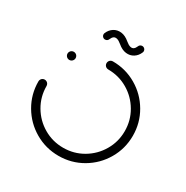

<svg xmlns="http://www.w3.org/2000/svg" viewBox="-153 -785 884 913"><g transform="rotate(30 289.0 -328.5)"><path d="M83.3 -443Q83.3 -448.9 86.3 -454.1Q89.3 -459.3 94.4 -462.2Q99.6 -465.2 105.6 -465.2Q111.5 -465.2 116.7 -462.2Q121.9 -459.3 124.8 -454.1Q127.8 -448.9 127.8 -443Q127.8 -437 124.8 -431.9Q121.9 -426.7 116.7 -423.7Q111.5 -420.7 105.6 -420.7Q99.6 -420.7 94.4 -423.7Q89.3 -426.7 86.3 -431.9Q83.3 -437 83.3 -443ZM266.7 -496.3Q266.7 -502.2 269.6 -507.4Q272.6 -512.6 277.8 -515.6Q283 -518.5 288.9 -518.5Q359.3 -518.5 418.9 -483.7Q478.5 -448.9 513.3 -389.3Q548.1 -329.6 548.1 -259.3Q548.1 -188.9 513.3 -129.3Q478.5 -69.6 418.9 -34.8Q359.3 0 288.9 0Q218.5 0 158.9 -34.8Q99.3 -69.6 64.4 -129.3Q29.6 -188.9 29.6 -259.3Q29.6 -265.2 32.6 -270.4Q35.6 -275.6 40.7 -278.5Q45.9 -281.5 51.9 -281.5Q57.8 -281.5 63 -278.5Q68.1 -275.6 71.1 -270.4Q74.1 -265.2 74.1 -259.3Q74.1 -200.7 103 -151.5Q131.9 -102.2 181.1 -73.3Q230.4 -44.4 288.9 -44.4Q347.4 -44.4 396.7 -73.3Q445.9 -102.2 474.8 -151.5Q503.7 -200.7 503.7 -259.3Q503.7 -317.8 474.8 -367Q445.9 -416.3 396.7 -445.2Q347.4 -474.1 288.9 -474.1Q283 -474.1 277.8 -477Q272.6 -480 269.6 -485.2Q266.7 -490.4 266.7 -496.3ZM373.3 -651.9Q381.1 -651.9 386.5 -646.5Q391.9 -641.1 391.9 -633.3Q391.9 -629.3 390.4 -626.3Q381.5 -604.8 363.3 -593.3Q345.2 -581.9 322.4 -584.6Q299.6 -587.4 277 -606.7Q263 -618.5 252.2 -621.3Q241.5 -624.1 234.1 -618.9Q226.7 -613.7 221.5 -601.1Q219.6 -595.9 215 -592.8Q210.4 -589.6 204.4 -589.6Q196.7 -589.6 191.3 -595Q185.9 -600.4 185.9 -608.1Q185.9 -612.2 187.4 -615.2Q196.3 -636.7 214.4 -648.1Q232.6 -659.6 255.4 -656.9Q278.1 -654.1 300.7 -634.8Q314.8 -623 325.6 -620.2Q336.3 -617.4 343.7 -622.6Q351.1 -627.8 356.3 -640.4Q358.1 -645.6 362.8 -648.7Q367.4 -651.9 373.3 -651.9Z"/></g></svg>

Font: 26F Galaxy Sans
Style: Regular
Weight: 400
Designer: C₂₉H₂₅N₃O₅
Version: Version 1.100;FEAKit 1.0